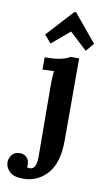

<svg xmlns="http://www.w3.org/2000/svg" viewBox="-156 -631 475 878"><g transform="rotate(10 82.0 -192.0)"><path d="M15.8 203.5Q-26.4 203.5 -46.2 184.3Q-66 165 -66 141.9Q-66 122.1 -53.5 106.7Q-41.1 91.3 -18.7 90.9Q1.8 90.2 14.5 102.9Q27.1 115.5 27.1 135.3Q27.1 137.9 26.8 141.2Q26.4 144.5 25.7 147.8Q29.7 151.1 38.1 151.1Q52.1 151.1 58.9 141.5Q65.6 132 67.7 118.6Q69.7 105.2 69.7 94.6L67.5 -240.2Q67.5 -254.1 68.2 -271.5Q68.9 -289 70.8 -305.8Q59 -305.1 42.5 -304.5Q26 -304 18 -303.3V-360.5Q70.4 -360.5 98.1 -368.2Q125.8 -375.9 133.8 -382.8H174.2V-1.5Q174.2 102.7 128.9 153.1Q83.6 203.5 15.8 203.5ZM116.2 -588.2H123.9L229.9 -460.2L197.7 -422.1L117 -497.2H116.2L33.7 -427.2L2.2 -463.5Z"/></g></svg>

Font: Parastoo
Style: Regular
Weight: 400
Foundry: Saber Rastikerdar (saber.rastikerdar@gmail.com)
Version: Version 3.000